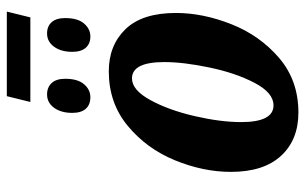

<svg xmlns="http://www.w3.org/2000/svg" viewBox="-186 -699 895 563"><g transform="rotate(-90 261.5 -417.5)"><path d="M39 -188Q39 -269 73 -352Q107 -435 174 -490.5Q241 -546 334 -546Q410 -546 457.5 -497Q505 -448 505 -349Q505 -270 472 -186.5Q439 -103 373 -46.5Q307 10 213 10Q133 10 86 -41Q39 -92 39 -188ZM361 -383Q361 -478 313 -478Q279 -478 249.5 -424Q220 -370 202.5 -294Q185 -218 185 -158Q185 -63 234 -63Q271 -63 300 -118.5Q329 -174 345 -250.5Q361 -327 361 -383ZM261 -845H509L492 -776H244ZM212 -653Q212 -686 227 -706.5Q242 -727 266 -727Q287 -727 299.5 -713.5Q312 -700 312 -674Q312 -637 296 -618.5Q280 -600 258 -600Q236 -600 224 -613.5Q212 -627 212 -653ZM391 -653Q391 -686 406 -706.5Q421 -727 445 -727Q466 -727 478 -713.5Q490 -700 490 -674Q490 -637 474 -618.5Q458 -600 436 -600Q415 -600 403 -613.5Q391 -627 391 -653Z"/></g></svg>

Font: Noto Serif CondExtraBold
Style: Italic
Weight: 800
Width: 3
Italic angle: -12°
Designer: Monotype Design Team
Foundry: Monotype Imaging Inc.
Version: Version 1.001